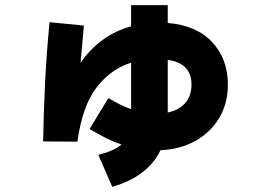

<svg xmlns="http://www.w3.org/2000/svg" viewBox="-20 -648 1040 744"><path d="M280 -99 147 -100Q149 -206 154.5 -322.5Q160 -439 172 -562L305 -549Q302 -511 298.5 -474.5Q295 -438 292 -404Q327 -456 376.5 -492.5Q426 -529 488 -546V-628H630V-559Q741 -550 802 -485Q863 -420 863 -320Q863 -247 829.5 -191Q796 -135 737 -102Q678 -69 602 -66Q553 36 415 76L361 -48Q422 -63 451 -88Q413 -101 382 -117.5Q351 -134 327 -148L400 -268Q422 -255 443.5 -244Q465 -233 488 -225V-405Q410 -381 354.5 -309.5Q299 -238 280 -99ZM722 -321Q722 -403 630 -416V-212Q673 -221 697.5 -248.5Q722 -276 722 -321Z"/></svg>

Font: Murecho ExtraBold
Style: Regular
Weight: 800
Designer: Neil Summerour
Foundry: Positype
Version: Version 1.010; ttfautohint (v1.8.3)